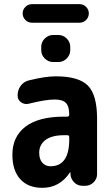

<svg xmlns="http://www.w3.org/2000/svg" viewBox="-20 -900 540 930"><path d="M365.2 -790H134.8Q116.2 -790 103 -803.2Q89.8 -816.4 89.8 -835Q89.8 -853.5 103 -866.7Q116.2 -879.9 134.8 -879.9H365.2Q383.8 -879.9 397 -866.7Q410.2 -853.5 410.2 -835Q410.2 -816.4 397 -803.2Q383.8 -790 365.2 -790ZM237.3 -730.5H262.7Q286.1 -730.5 303.2 -713.4Q320.3 -696.3 320.3 -672.9V-657.2Q320.3 -633.8 303.2 -616.7Q286.1 -599.6 262.7 -599.6H237.3Q213.9 -599.6 196.8 -616.7Q179.7 -633.8 179.7 -657.2V-672.9Q179.7 -696.3 196.8 -713.4Q213.9 -730.5 237.3 -730.5ZM315.4 -224.6V-236.3Q315.4 -245.1 305.7 -245.1H290Q231.4 -245.1 200.7 -222.2Q169.9 -199.2 169.9 -160.2Q169.9 -128.9 185.1 -111.8Q200.2 -94.7 224.6 -94.7Q315.4 -94.7 315.4 -224.6ZM250 -530.3Q361.3 -530.3 405.8 -485.4Q450.2 -440.4 450.2 -325.2V-56.6Q450.2 -33.2 433.1 -16.6Q416 0 392.6 0H379.9Q355.5 0 338.9 -17.1Q322.3 -34.2 321.3 -56.6V-64.5Q321.3 -65.4 320.3 -65.4Q318.4 -65.4 318.4 -64.5Q269.5 9.8 184.6 9.8Q116.2 9.8 78.1 -32.2Q40 -74.2 40 -150.4Q40 -238.3 103.5 -286.6Q167 -335 290 -335H305.7Q314.5 -335 315.4 -343.8V-344.7Q315.4 -384.8 299.3 -401.4Q283.2 -418 245.1 -418Q200.2 -418 119.1 -397.5Q99.6 -392.6 82.5 -404.3Q65.4 -416 65.4 -436.5V-438.5Q65.4 -464.8 80.6 -484.9Q95.7 -504.9 120.1 -510.7Q199.2 -530.3 250 -530.3Z"/></svg>

Font: Rounded Mgen+ 1m bold
Style: Bold
Weight: 700
Designer: [Source Han Sans]
Ryoko NISHIZUKA  (kana & ideographs); Paul D. Hunt (Latin, Greek & Cyrillic); Wenlong ZHANG  (bopomofo
Version: Version 1.059.20150602